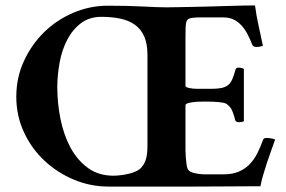

<svg xmlns="http://www.w3.org/2000/svg" viewBox="-20 -684 1054 707"><path d="M353 -622Q309 -622 278 -598.5Q247 -575 227.5 -537.5Q208 -500 199.5 -453.5Q191 -407 191 -362Q191 -305 202.5 -247Q214 -189 238.5 -142.5Q263 -96 302.5 -66.5Q342 -37 398 -37Q410 -37 425.5 -39Q441 -41 455.5 -44.5Q470 -48 482.5 -54Q495 -60 502 -69Q513 -82 518 -100Q523 -118 523 -150V-481Q523 -523 511 -550Q499 -577 476.5 -593Q454 -609 422.5 -615.5Q391 -622 353 -622ZM377 -663Q452 -663 507 -660Q562 -657 594 -657Q605 -657 629 -657.5Q653 -658 684 -658.5Q715 -659 750 -660Q785 -661 817.5 -662Q850 -663 877 -663.5Q904 -664 919 -664Q924 -626 932.5 -588Q941 -550 948 -516Q946 -514 938 -512.5Q930 -511 925 -511Q912 -511 909 -519Q901 -540 891.5 -558Q882 -576 869.5 -590Q857 -604 840.5 -612Q824 -620 801 -620H718Q701 -620 686.5 -618Q672 -616 668 -608Q664 -599 663.5 -584Q663 -569 663 -547V-368Q663 -363 676 -360Q689 -357 706 -357H759Q781 -357 795.5 -360Q810 -363 819.5 -370.5Q829 -378 835 -391.5Q841 -405 847 -427Q849 -435 859 -435Q864 -435 870 -433.5Q876 -432 878 -430V-238Q876 -236 870.5 -235Q865 -234 860 -234Q848 -234 846 -242Q837 -278 827.5 -289Q818 -300 811 -303Q794 -310 735 -310Q725 -310 712 -309.5Q699 -309 688.5 -307.5Q678 -306 670.5 -303.5Q663 -301 663 -296V-141Q663 -139 663 -129Q663 -119 664 -106.5Q665 -94 666.5 -82Q668 -70 671 -62Q676 -51 696 -46.5Q716 -42 736 -42H802Q835 -42 858 -51.5Q881 -61 898 -78Q915 -95 927 -118.5Q939 -142 949 -170Q951 -176 963 -176Q971 -176 981 -174Q991 -172 993 -170Q986 -150 977.5 -126.5Q969 -103 961.5 -80Q954 -57 948 -36Q942 -15 939 2Q929 2 891.5 2Q854 2 803.5 2.5Q753 3 696 3Q639 3 588 3H379Q313 3 252 -22.5Q191 -48 143.5 -92.5Q96 -137 68 -197.5Q40 -258 40 -328Q40 -398 68 -459Q96 -520 142.5 -565.5Q189 -611 250 -637Q311 -663 377 -663Z"/></svg>

Font: Vermiglione
Style: Bold
Weight: 700
Version: Version 1.000